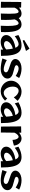

<svg xmlns="http://www.w3.org/2000/svg" viewBox="2194 -3016 828 5255"><g transform="rotate(90 2607.5 -389.0)"><path d="M691 -181Q691 -336 672.5 -410.5Q654 -485 616 -485Q590 -485 559.5 -454Q529 -423 511 -377Q526 -283 526 -131Q526 -65 523 -2Q443 2 351 2Q357 -105 357 -228Q357 -324 351.5 -379.5Q346 -435 333.5 -460Q321 -485 299 -485Q272 -485 241 -453.5Q210 -422 190 -374L192 2Q96 2 30 -2Q30 -419 35 -557Q95 -557 187 -553L189 -496Q270 -565 353 -565Q396 -565 426.5 -546.5Q457 -528 478 -489Q516 -526 560 -545.5Q604 -565 650 -565Q757 -565 808.5 -454Q860 -343 860 -112Q860 -64 857 -4Q796 4 685 4Q691 -80 691 -181Z M1337 -61Q1234 5 1132 5Q1047 5 993.5 -36.5Q940 -78 940 -145Q940 -205 984.5 -257.5Q1029 -310 1108.5 -346.5Q1188 -383 1289 -397Q1253 -485 1190 -485Q1152 -485 1092 -456Q1032 -427 970 -380L940 -480Q1089 -565 1222 -565Q1326 -565 1389 -508.5Q1452 -452 1481 -329Q1510 -206 1510 -2Q1458 2 1338 2ZM1195 -85Q1266 -85 1334 -147Q1328 -249 1311 -326Q1260 -316 1212.5 -288Q1165 -260 1135 -223Q1105 -186 1105 -152Q1105 -121 1129.5 -103Q1154 -85 1195 -85ZM1075 -637 1313 -783 1375 -687 1091 -597Z M1580 -41 1624 -162Q1682 -127 1755.5 -102Q1829 -77 1877 -77Q1917 -77 1938.5 -95Q1960 -113 1960 -138Q1960 -172 1921 -193Q1882 -214 1804 -238Q1737 -258 1695.5 -275.5Q1654 -293 1624.5 -322.5Q1595 -352 1595 -395Q1595 -440 1627.5 -479Q1660 -518 1720 -541.5Q1780 -565 1858 -565Q1924 -565 1991.5 -548Q2059 -531 2115 -500L2059 -405Q1997 -443 1947.5 -464Q1898 -485 1855 -485Q1814 -485 1789.5 -467Q1765 -449 1765 -427Q1765 -401 1797.5 -386.5Q1830 -372 1897 -356Q1967 -339 2014.5 -321.5Q2062 -304 2096 -269.5Q2130 -235 2130 -181Q2130 -128 2096 -85.5Q2062 -43 2002 -19Q1942 5 1866 5Q1806 5 1723.5 -8.5Q1641 -22 1580 -41Z M2190 -278Q2190 -355 2231 -421Q2272 -487 2341.5 -526Q2411 -565 2492 -565Q2622 -565 2740 -457L2645 -353Q2613 -412 2563.5 -448.5Q2514 -485 2466 -485Q2413 -485 2382 -441Q2351 -397 2351 -323Q2351 -257 2374.5 -200.5Q2398 -144 2438 -110.5Q2478 -77 2525 -77Q2566 -77 2606.5 -103Q2647 -129 2674 -173L2735 -113Q2677 -55 2612.5 -25Q2548 5 2481 5Q2403 5 2336 -33.5Q2269 -72 2229.5 -137.5Q2190 -203 2190 -278Z M3177 -61Q3074 5 2972 5Q2887 5 2833.5 -36.5Q2780 -78 2780 -145Q2780 -205 2824.5 -257.5Q2869 -310 2948.5 -346.5Q3028 -383 3129 -397Q3093 -485 3030 -485Q2992 -485 2932 -456Q2872 -427 2810 -380L2780 -480Q2929 -565 3062 -565Q3166 -565 3229 -508.5Q3292 -452 3321 -329Q3350 -206 3350 -2Q3298 2 3178 2ZM3035 -85Q3106 -85 3174 -147Q3168 -249 3151 -326Q3100 -316 3052.5 -288Q3005 -260 2975 -223Q2945 -186 2945 -152Q2945 -121 2969.5 -103Q2994 -85 3035 -85Z M3725 -485Q3698 -485 3665 -452Q3632 -419 3612 -371Q3610 -104 3607 2Q3547 2 3445 -2Q3440 -135 3440 -553Q3528 -557 3612 -557V-499Q3651 -530 3693 -547.5Q3735 -565 3773 -565Q3823 -565 3865.5 -537.5Q3908 -510 3934.5 -462.5Q3961 -415 3965 -357Q3881 -330 3809 -318Q3809 -362 3797.5 -400.5Q3786 -439 3766.5 -462Q3747 -485 3725 -485Z M4392 -61Q4289 5 4187 5Q4102 5 4048.5 -36.5Q3995 -78 3995 -145Q3995 -205 4039.5 -257.5Q4084 -310 4163.5 -346.5Q4243 -383 4344 -397Q4308 -485 4245 -485Q4207 -485 4147 -456Q4087 -427 4025 -380L3995 -480Q4144 -565 4277 -565Q4381 -565 4444 -508.5Q4507 -452 4536 -329Q4565 -206 4565 -2Q4513 2 4393 2ZM4250 -85Q4321 -85 4389 -147Q4383 -249 4366 -326Q4315 -316 4267.5 -288Q4220 -260 4190 -223Q4160 -186 4160 -152Q4160 -121 4184.5 -103Q4209 -85 4250 -85Z M4635 -41 4679 -162Q4737 -127 4810.5 -102Q4884 -77 4932 -77Q4972 -77 4993.5 -95Q5015 -113 5015 -138Q5015 -172 4976 -193Q4937 -214 4859 -238Q4792 -258 4750.5 -275.5Q4709 -293 4679.5 -322.5Q4650 -352 4650 -395Q4650 -440 4682.5 -479Q4715 -518 4775 -541.5Q4835 -565 4913 -565Q4979 -565 5046.5 -548Q5114 -531 5170 -500L5114 -405Q5052 -443 5002.5 -464Q4953 -485 4910 -485Q4869 -485 4844.5 -467Q4820 -449 4820 -427Q4820 -401 4852.5 -386.5Q4885 -372 4952 -356Q5022 -339 5069.5 -321.5Q5117 -304 5151 -269.5Q5185 -235 5185 -181Q5185 -128 5151 -85.5Q5117 -43 5057 -19Q4997 5 4921 5Q4861 5 4778.5 -8.5Q4696 -22 4635 -41Z"/></g></svg>

Font: Otomanopee One
Style: Regular
Weight: 400
Designer: Das Ende der Wildnis
Foundry: Gutenberg Labo
Version: Version 3.005